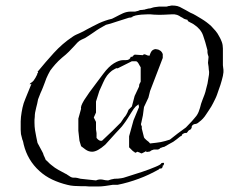

<svg xmlns="http://www.w3.org/2000/svg" viewBox="-20 -542 854 696"><path d="M304 134Q297 133 290 133Q283 133 275 133Q262 133 248.5 132Q235 131 224 128Q195 121 169.5 109Q144 97 123 78Q80 39 66 -18Q65 -23 64 -27.5Q63 -32 61 -36Q60 -41 58.5 -46Q57 -51 56 -56Q55 -64 55 -71.5Q55 -79 55 -86Q55 -94 55 -102Q55 -110 56 -118Q58 -135 61.5 -151.5Q65 -168 72 -184L94 -238L88 -236V-237Q88 -238 90 -240Q98 -245 102 -250Q104 -254 106.5 -257Q109 -260 110 -263Q112 -266 113 -268.5Q114 -271 115 -273Q115 -278 118 -278Q118 -281 117 -282Q115 -284 118 -284Q145 -317 175 -350Q206 -384 242 -408Q249 -413 255.5 -416Q262 -419 269 -422Q276 -425 282.5 -428.5Q289 -432 296 -436Q307 -442 318 -447.5Q329 -453 339 -458Q350 -463 361.5 -467Q373 -471 386 -474L398 -480Q406 -484 412.5 -487.5Q419 -491 426 -494Q440 -500 454 -500H470Q476 -502 478 -502Q480 -502 484 -504Q486 -506 494 -506Q502 -506 502 -508Q504 -508 504 -506L506 -508L518 -511Q525 -511 532 -514Q538 -516 544 -516.5Q550 -517 556 -518H582Q584 -518 586 -518.5Q588 -519 590 -520Q594 -520 597 -521Q600 -522 604 -522Q609 -522 614 -521.5Q619 -521 623 -520Q633 -517 639 -513L654 -505Q658 -503 662 -500.5Q666 -498 670 -496Q680 -492 690 -486Q700 -480 710 -474Q730 -462 746 -447Q754 -439 761.5 -430Q769 -421 774 -411Q780 -401 784 -390Q788 -379 788 -366V-314Q788 -310 788 -305.5Q788 -301 789 -297Q790 -293 790 -289Q790 -285 790 -280Q789 -268 784 -251Q782 -243 779 -234Q776 -225 773 -217Q770 -208 767 -199.5Q764 -191 760 -183Q756 -175 752.5 -168Q749 -161 746 -156Q742 -149 737 -142Q732 -135 727 -127Q722 -119 715.5 -112Q709 -105 702 -100Q697 -95 691 -93Q685 -93 680 -90Q674 -85 675 -81Q675 -77 670 -72Q667 -72 663 -68L660 -64Q657 -59 653 -60H651Q648 -60 642 -56L638 -52Q640 -54 640 -53Q640 -52 638 -50Q638 -49 637 -49Q636 -48 634 -48Q621 -37 608 -28Q601 -24 592.5 -19.5Q584 -15 576 -10L568 -8Q566 -7 565 -6.5Q564 -6 563 -6H562Q559 -2 553 0H538L532 2Q528 3 525 6Q523 8 518 8Q505 11 512 4L506 8L494 14Q491 14 490 13Q489 12 488 12Q487 12 486 11L478 8Q476 10 474 10L470 12Q469 11 468 10Q467 9 466 8Q464 8 460 4L448 -8V-48L464 -106L484 -154L482 -164Q481 -163 478.5 -161Q476 -159 472 -156Q465 -149 456 -134Q449 -123 442.5 -112.5Q436 -102 429 -93Q422 -83 414.5 -75.5Q407 -68 400 -60L362 -18Q333 8 314 8Q301 8 290 0L274 -12L268 -32L264 -68V-112L274 -148Q271 -156 285 -179Q300 -203 330 -242L354 -274Q374 -301 393 -312.5Q412 -324 426 -324H436Q451 -324 454 -336H460Q460 -336 462 -340Q464 -340 468 -344L498 -342Q501 -347 508 -344Q515 -340 522 -340Q527 -356 533 -360Q542 -366 549 -363Q555 -363 563 -357Q568 -352 570 -346V-332L524 -212L518 -188L502 -154L498 -124L492 -96Q492 -95 491.5 -94.5Q491 -94 491 -92Q491 -89 494 -84V-76L502 -44Q502 -42 511 -34Q521 -27 524 -22Q536 -23 546 -24.5Q556 -26 563 -27Q578 -30 596 -36L624 -58L654 -80L675 -102Q680 -108 684.5 -113Q689 -118 692 -122Q697 -129 700 -136.5Q703 -144 705 -151Q707 -159 709 -166Q711 -173 714 -180Q718 -190 721.5 -199.5Q725 -209 727 -219Q733 -238 736 -262Q737 -267 737.5 -271Q738 -275 738 -279Q738 -285 737 -288Q737 -294 736 -300.5Q735 -307 734 -314L736 -336L733 -346Q732 -349 732 -352.5Q732 -356 732 -360Q728 -376 724 -389.5Q720 -403 716 -414Q708 -437 682 -454Q681 -455 677 -457Q675 -458 673 -459Q671 -460 669 -461Q667 -462 665.5 -463Q664 -464 662 -465Q659 -469 660 -470Q656 -471 652.5 -472Q649 -473 647 -474Q644 -476 641 -478Q638 -480 635 -481Q630 -485 622 -488Q613 -491 602 -490Q587 -489 570.5 -488.5Q554 -488 537 -489Q531 -490 525.5 -490Q520 -490 514 -490Q504 -490 493 -489Q482 -488 472 -486L460 -482V-480Q457 -480 456 -479Q454 -478 448 -478L404 -464Q378 -455 364 -452Q353 -446 342 -439.5Q331 -433 320 -425Q310 -418 301.5 -412.5Q293 -407 288 -404Q281 -401 276 -398.5Q271 -396 268 -394Q262 -390 250 -376Q241 -366 230 -355Q219 -344 205 -333Q191 -321 180.5 -309Q170 -297 162 -286Q158 -279 154.5 -272Q151 -265 148 -258Q145 -251 142.5 -243Q140 -235 136 -226Q134 -220 131.5 -215Q129 -210 127 -205L118 -182Q117 -175 115 -167Q113 -159 111 -151Q106 -133 106 -118Q105 -113 105 -107.5Q105 -102 105 -97Q105 -90 105.5 -83.5Q106 -77 107 -70Q109 -57 111.5 -45.5Q114 -34 116 -24L130 2Q132 6 134.5 10.5Q137 15 138 20Q140 24 142 28.5Q144 33 146 38Q149 40 151.5 42.5Q154 45 156 47Q158 49 160.5 51.5Q163 54 166 56Q179 67 192 74L218 88Q221 89 224 91.5Q227 94 231 96Q239 102 246 102Q250 102 253.5 102Q257 102 260 103L272 106L328 112Q339 107 351 109Q363 112 372 112Q382 108 395 106Q402 106 408 105.5Q414 105 420 104Q421 104 427.5 102.5Q434 101 445 97L495 81Q522 72 543 63Q565 54 564 50Q570 48 571 48Q578 48 572 58Q568 58 570 60Q570 62 568 66Q567 69 561 69Q556 69 556 72Q538 82 520 90.5Q502 99 483 106Q464 113 445 118.5Q426 124 406 128H388Q382 129 375.5 130Q369 131 362 132Q355 133 348.5 133.5Q342 134 336 134ZM350 -32 388 -68 418 -98 430 -116Q432 -118 433.5 -120Q435 -122 437 -125Q442 -133 446 -144L458 -156L468 -194L484 -228Q484 -236 487 -240Q490 -245 490 -246V-298Q487 -303 485 -306.5Q483 -310 482 -312Q478 -318 477 -318Q476 -320 471 -320H458L406 -294Q406 -294 405.5 -294.5Q405 -295 404 -295Q400 -295 386 -286Q382 -282 379 -280Q377 -278 374 -275Q371 -272 368 -268Q360 -257 354 -243L340 -212L328 -174V-134L320 -116L328 -100V-76Q328 -75 328 -72.5Q328 -70 329 -66Q330 -62 330 -59.5Q330 -57 330 -56V-42Q340 -29 350 -32Z"/></svg>

Font: Estonia
Style: Regular
Weight: 400
Designer: Robert E. Leuschke
Foundry: Robert E. Leuschke
Version: Version 1.014; ttfautohint (v1.8.3)